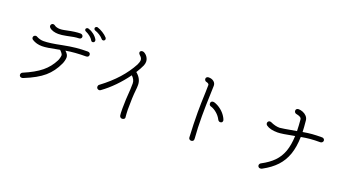

<svg xmlns="http://www.w3.org/2000/svg" viewBox="-62 -1526 3993 2217"><g transform="rotate(20 1934.5 -418.0)"><path d="M334 -674Q325 -683 325 -696Q326 -709 334 -717Q342 -725 355 -725Q364 -725 376 -717Q385 -709 403.5 -703.5Q422 -698 444 -698Q466 -698 493.5 -703.5Q521 -709 526 -710Q623 -731 685 -731Q700 -731 709.5 -722Q719 -713 719 -701Q719 -688 710 -680Q701 -672 686 -672Q640 -672 540 -649Q486 -638 444 -638Q412 -638 382 -647Q352 -656 334 -674ZM869 -534Q869 -519 859.5 -511.5Q850 -504 835 -504Q699 -504 589 -485Q629 -451 629 -415Q629 -397 622.5 -372.5Q616 -348 609 -334Q560 -226 477.5 -155Q395 -84 241 -22Q232 -18 220 -18Q207 -18 199 -26.5Q191 -35 191 -46Q191 -56 196.5 -64.5Q202 -73 212 -77Q347 -134 425 -197.5Q503 -261 548 -351Q555 -364 560.5 -386Q566 -408 566 -419Q566 -429 554.5 -444.5Q543 -460 528 -473Q437 -455 392.5 -448Q348 -441 316 -441Q248 -441 197 -473Q181 -483 181 -500Q181 -513 190.5 -521Q200 -529 212 -529Q221 -529 226 -525Q269 -502 313 -502Q388 -502 532 -532Q623 -550 692.5 -557Q762 -564 835 -564Q850 -564 859.5 -556Q869 -548 869 -534ZM937 -754Q919 -776 889.5 -794.5Q860 -813 836 -820Q817 -826 817 -846Q817 -853 824 -859Q831 -865 840 -866Q846 -866 848 -865Q880 -855 915 -833.5Q950 -812 974 -785Q978 -780 980 -769Q980 -758 972.5 -751.5Q965 -745 956 -745Q943 -745 937 -754ZM828 -699Q816 -721 790.5 -741Q765 -761 740 -772Q730 -776 725.5 -781.5Q721 -787 721 -797Q721 -805 729 -811Q737 -817 746 -817Q749 -817 758 -814Q790 -804 821 -780Q852 -756 870 -725Q874 -717 874 -710Q874 -699 867 -692Q860 -685 850 -685Q843 -685 837 -688.5Q831 -692 828 -699Z M1509 -334Q1499 -244 1499 -90L1501 -43Q1505 -7 1505 6Q1505 16 1495 23Q1485 30 1472 30Q1460 30 1451.5 23Q1443 16 1440 3Q1436 -18 1436 -86Q1436 -189 1447 -321Q1449 -349 1449 -394Q1449 -441 1407 -480Q1349 -399 1277 -325Q1205 -251 1128 -196Q1120 -190 1110 -190Q1097 -190 1087.5 -198.5Q1078 -207 1078 -221Q1078 -228 1081 -235.5Q1084 -243 1090 -247Q1210 -337 1291.5 -428.5Q1373 -520 1426 -619Q1433 -632 1438.5 -650Q1444 -668 1444 -678Q1444 -694 1436 -706.5Q1428 -719 1412 -733Q1399 -746 1399 -758Q1399 -769 1407 -775.5Q1415 -782 1428 -783Q1437 -783 1445 -780Q1474 -766 1491.5 -739Q1509 -712 1509 -682Q1509 -660 1499 -635Q1478 -588 1443 -533Q1513 -476 1513 -399Q1513 -362 1509 -334Z M2277 -33Q2268 -200 2268 -338Q2268 -445 2274 -583L2276 -677Q2276 -686 2266 -693Q2256 -700 2241 -703Q2231 -705 2224.5 -714Q2218 -723 2218 -733Q2218 -746 2227.5 -753.5Q2237 -761 2250 -761Q2289 -761 2313.5 -741Q2338 -721 2338 -690Q2338 -659 2335 -594Q2329 -452 2329 -313Q2329 -168 2339 -46V-29Q2339 -19 2330 -11.5Q2321 -4 2308 -4Q2296 -4 2287 -11.5Q2278 -19 2277 -33ZM2521 -339Q2500 -381 2462.5 -412.5Q2425 -444 2386 -455Q2375 -459 2370.5 -466.5Q2366 -474 2366 -487Q2366 -500 2374.5 -507Q2383 -514 2395 -514Q2404 -514 2407 -513Q2454 -499 2496.5 -465Q2539 -431 2564 -386Q2569 -378 2574 -366Q2579 -354 2579 -350Q2579 -320 2549 -320Q2541 -320 2533 -325.5Q2525 -331 2521 -339Z M3749 -529Q3749 -516 3739 -507Q3729 -498 3717 -498Q3645 -498 3594.5 -493.5Q3544 -489 3484 -478Q3481 -353 3449 -262Q3417 -171 3354.5 -104Q3292 -37 3194 16Q3183 24 3166 24Q3153 24 3145 15Q3137 6 3137 -5Q3137 -14 3142.5 -22.5Q3148 -31 3157 -35Q3246 -82 3302 -139Q3358 -196 3386.5 -275.5Q3415 -355 3419 -466Q3263 -435 3213 -435Q3122 -435 3076 -468Q3061 -479 3061 -496Q3061 -508 3069.5 -516.5Q3078 -525 3090 -525Q3095 -525 3104 -522Q3163 -494 3217 -494Q3236 -494 3420 -527Q3418 -599 3412 -664Q3411 -683 3394.5 -693.5Q3378 -704 3344 -710Q3332 -713 3325.5 -722Q3319 -731 3319 -742Q3319 -756 3328.5 -763.5Q3338 -771 3352 -771Q3376 -771 3403.5 -760.5Q3431 -750 3451 -728.5Q3471 -707 3474 -678Q3483 -586 3484 -539Q3547 -550 3597 -554Q3647 -558 3718 -558Q3730 -558 3739.5 -549.5Q3749 -541 3749 -529Z"/></g></svg>

Font: Tsukimi Rounded
Style: Regular
Weight: 400
Designer: Takashi Funayama
Foundry: Takashi Funayama
Version: Version 1.032; ttfautohint (v1.8.3)